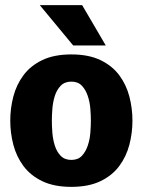

<svg xmlns="http://www.w3.org/2000/svg" viewBox="-20 -720 556 748"><path d="M20 -250Q20 -298 32 -344Q44 -390 71.5 -427Q99 -464 145 -486Q191 -508 258 -508Q325 -508 371 -486Q417 -464 444.5 -427Q472 -390 484 -344Q496 -298 496 -250Q496 -202 484 -156Q472 -110 444.5 -73Q417 -36 371 -14Q325 8 258 8Q191 8 145 -14Q99 -36 71.5 -73Q44 -110 32 -156Q20 -202 20 -250ZM182 -250Q182 -229 184 -203Q186 -177 193.5 -153Q201 -129 216.5 -113Q232 -97 258 -97Q284 -97 299 -113Q314 -129 322 -153Q330 -177 332 -203Q334 -229 334 -250Q334 -270 332 -296Q330 -322 322 -346Q314 -370 299 -386Q284 -402 258 -402Q232 -402 216.5 -386Q201 -370 193.5 -346Q186 -322 184 -296Q182 -270 182 -250ZM135 -700H300L392 -543H265Z"/></svg>

Font: Epunda Sans ExtraBold
Style: Regular
Weight: 800
Designer: Simon Atzbach
Foundry: typofactur
Version: Version 2.204; ttfautohint (v1.8.4.7-5d5b)